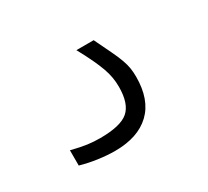

<svg xmlns="http://www.w3.org/2000/svg" viewBox="-63 -102 448 414"><g transform="rotate(-30 160.5 105.0)"><path d="M123 220Q104 220 82 217Q60 214 39 208V170Q63 176 78 178Q93 180 109 180Q160 180 179.5 163Q199 146 199 104Q199 92 197 80.5Q195 69 190.5 56.5Q186 44 178.5 28Q171 12 159 -10H202Q214 15 222 31.5Q230 48 234.5 60.5Q239 73 240.5 83Q242 93 242 104Q242 161 211 190.5Q180 220 123 220Z"/></g></svg>

Font: Encode Sans Wide
Style: Thin
Weight: 100
Designer: Pablo Impallari, Andres Torresi
Foundry: Pablo Impallari, Andres Torresi
Version: Version 1.000; ttfautohint (v1.00) -l 8 -r 50 -G 200 -x 14 -